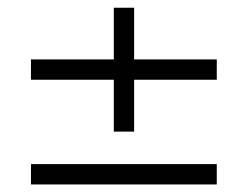

<svg xmlns="http://www.w3.org/2000/svg" viewBox="-20 -560 640 496"><path d="M274 -220H326.5V-354H540V-406.5H326.5V-540H274V-406.5H60V-354H274ZM60 -83.5H540V-136H60Z"/></svg>

Font: Eudonet Light
Style: Regular
Weight: 300
Designer: Mikhail Sharanda
Foundry: Mikhail Sharanda
Version: Version 4.503;Glyphs 3.1.2 (3151)